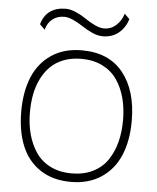

<svg xmlns="http://www.w3.org/2000/svg" viewBox="-57 -887 771 945"><g transform="rotate(5 328.0 -414.0)"><path d="M558.1 -314.9Q558.1 -373.5 544.9 -423.6Q531.7 -473.6 504.9 -513.2Q478 -552.7 432.9 -575.4Q387.7 -598.1 328.1 -598.1Q279.8 -598.1 241 -583.3Q202.1 -568.4 175.8 -542.2Q149.4 -516.1 131.6 -480Q113.8 -443.8 106 -402.8Q98.1 -361.8 98.1 -314.9Q98.1 -256.3 111.3 -206.8Q124.5 -157.2 151.4 -117.4Q178.2 -77.6 223.4 -54.9Q268.6 -32.2 328.1 -32.2Q388.2 -32.2 433.3 -54.7Q478.5 -77.1 505.4 -116.9Q532.2 -156.7 545.2 -206.3Q558.1 -255.9 558.1 -314.9ZM601.1 -314.9Q601.1 -217.8 570.8 -145.5Q540.5 -73.2 478.3 -31.7Q416 9.8 328.1 9.8Q238.8 9.8 176.8 -31.2Q114.7 -72.3 85 -144.5Q55.2 -216.8 55.2 -314.9Q55.2 -412.6 85.2 -484.9Q115.2 -557.1 177 -598.6Q238.8 -640.1 327.1 -640.1Q460.4 -640.1 530.8 -552.5Q601.1 -464.8 601.1 -314.9ZM521 -837.9 545.9 -813Q531.7 -769 499.8 -743.4Q467.8 -717.8 421.9 -717.8Q397.9 -717.8 370.1 -730.2Q342.3 -742.7 320.8 -757.3Q299.3 -772 272.9 -784.4Q246.6 -796.9 226.1 -796.9Q192.9 -796.9 168.7 -778.8Q144.5 -760.7 134.8 -725.1L109.9 -750Q121.1 -792 151.9 -814.5Q182.6 -836.9 230 -836.9Q253.9 -836.9 281.7 -824.5Q309.6 -812 331.1 -796.9Q352.5 -781.7 378.7 -769.3Q404.8 -756.8 424.8 -756.8Q459 -756.8 484.4 -779.5Q509.8 -802.2 521 -837.9Z"/></g></svg>

Font: Sinkin Sans 200 X Light
Style: Regular
Weight: 200
Designer: Keith Bates
Foundry: K-Type
Version: Sinkin Sans (version 1.0)  by Keith Bates   •   © 2014   www